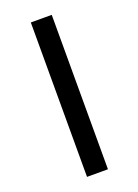

<svg xmlns="http://www.w3.org/2000/svg" viewBox="-137 -765 595 825"><g transform="rotate(-20 161.0 -353.0)"><path d="M209 -706.1V0H113.3V-706.1Z"/></g></svg>

Font: Inter Black
Style: Regular
Weight: 900
Designer: Rasmus Andersson
Foundry: rsms
Version: Version 4.000;git-a52131595